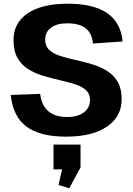

<svg xmlns="http://www.w3.org/2000/svg" viewBox="-20 -730 720 1037"><path d="M337 8Q195 8 122.5 -46.5Q50 -101 38 -217L197 -223Q204 -161 241 -129.5Q278 -98 343 -98Q400 -98 433 -123Q466 -148 466 -190Q466 -224 443.5 -244Q421 -264 384 -275.5Q347 -287 303 -297Q259 -307 215 -320Q171 -333 134 -355.5Q97 -378 75 -416Q53 -454 53 -514Q53 -607 130 -658.5Q207 -710 346 -710Q485 -710 559 -659Q633 -608 642 -506L482 -495Q477 -550 443 -577Q409 -604 343 -604Q287 -604 255.5 -580.5Q224 -557 224 -516Q224 -481 246 -460.5Q268 -440 305 -428Q342 -416 386 -406.5Q430 -397 474 -384Q518 -371 555 -349Q592 -327 614.5 -290Q637 -253 637 -194Q637 -100 557.5 -46Q478 8 337 8ZM415 51V174L354 287L296 269L334 105L394 184L269 185V51Z"/></svg>

Font: Pathway Extreme 28pt
Style: Bold
Weight: 700
Designer: Eduardo Rodriguez Tunni
Foundry: Eduardo Rodriguez Tunni
Version: Version 1.001;gftools[0.9.26]